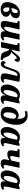

<svg xmlns="http://www.w3.org/2000/svg" viewBox="2344 -3154 820 5547"><g transform="rotate(90 2753.5 -380.0)"><path d="M40 -176Q40 -263 78.5 -349Q117 -435 188.5 -490.5Q260 -546 353 -546Q427 -546 466.5 -516.5Q506 -487 506 -434Q506 -370 463.5 -325.5Q421 -281 345 -265Q394 -260 429 -227Q464 -194 464 -146Q464 -100 436 -64.5Q408 -29 358.5 -9.5Q309 10 247 10Q150 10 95 -40Q40 -90 40 -176ZM215 -302Q279 -302 318 -328Q357 -354 357 -420Q357 -454 344 -470Q331 -486 313 -486Q280 -486 249.5 -427Q219 -368 209 -302ZM324 -145Q324 -179 305 -207Q286 -235 259 -242Q238 -238 198 -238Q194 -209 194 -165Q194 -116 215 -89.5Q236 -63 265 -63Q293 -63 308.5 -86Q324 -109 324 -145Z M882 -82Q882 -105 886 -118H879Q832 -52 790.5 -21.5Q749 9 687 9Q632 9 607.5 -21Q583 -51 583 -99Q583 -129 591 -167Q599 -205 600 -212L635 -389Q645 -441 645 -453Q645 -469 636 -474.5Q627 -480 604 -480H583L594 -536H831L767 -237Q753 -167 753 -133Q753 -90 788 -90Q810 -90 835.5 -121Q861 -152 882 -201Q903 -250 914 -300L965 -536H1127L1057 -206Q1045 -151 1045 -116Q1045 -97 1054 -85.5Q1063 -74 1077 -74Q1090 -74 1101 -79.5Q1112 -85 1129 -97L1153 -62Q1124 -29 1088 -9.5Q1052 10 999 10Q882 10 882 -82Z M1478 -101 1453 -173Q1443 -207 1431 -223Q1419 -239 1402 -240L1351 0H1191L1272 -386Q1283 -432 1283 -453Q1283 -469 1274 -474.5Q1265 -480 1242 -480H1220L1233 -536H1469L1416 -306Q1427 -306 1442.5 -319Q1458 -332 1476 -356Q1518 -412 1536 -435Q1567 -477 1587 -499Q1607 -521 1631.5 -533.5Q1656 -546 1688 -546Q1728 -546 1746.5 -526.5Q1765 -507 1765 -477Q1765 -438 1746.5 -416Q1728 -394 1689 -395Q1690 -426 1682 -439Q1674 -452 1656 -452Q1634 -452 1612 -433.5Q1590 -415 1565 -383Q1530 -338 1511 -319Q1492 -300 1472 -293Q1567 -294 1610 -190L1632 -137Q1653 -85 1668 -66Q1683 -47 1712 -47H1719L1706 8H1690Q1620 7 1581 -1Q1542 -9 1518 -32Q1494 -55 1478 -101Z M2099 -94Q2099 -145 2118 -227L2173 -469Q2163 -473 2150 -473Q2120 -473 2099 -457.5Q2078 -442 2055.5 -396.5Q2033 -351 2004 -259Q1972 -154 1948 -99Q1924 -44 1895 -18.5Q1866 7 1824 7Q1788 7 1766.5 -12Q1745 -31 1745 -65Q1745 -99 1765 -117.5Q1785 -136 1807 -136Q1806 -119 1815.5 -104Q1825 -89 1841 -89Q1859 -89 1872.5 -102.5Q1886 -116 1903 -155Q1920 -194 1948 -276Q1986 -387 2010.5 -440Q2035 -493 2070.5 -520Q2106 -547 2165 -547Q2261 -547 2345 -528L2279 -213Q2264 -150 2264 -116Q2264 -97 2272 -85.5Q2280 -74 2294 -74Q2308 -74 2319 -79Q2330 -84 2347 -97L2371 -62Q2343 -29 2307 -9.5Q2271 10 2219 10Q2163 10 2131 -17.5Q2099 -45 2099 -94Z M2422 -167Q2422 -250 2458.5 -338.5Q2495 -427 2563 -486.5Q2631 -546 2722 -546Q2756 -546 2795.5 -535.5Q2835 -525 2860 -512L2912 -535H2970L2905 -225Q2887 -146 2887 -119Q2887 -97 2895.5 -85Q2904 -73 2918 -73Q2929 -73 2937.5 -77.5Q2946 -82 2962 -93L2983 -50Q2948 -22 2914.5 -6Q2881 10 2831 10Q2787 10 2761 -11Q2735 -32 2735 -71Q2735 -94 2741 -128H2736Q2709 -78 2687 -49.5Q2665 -21 2633.5 -5.5Q2602 10 2555 10Q2492 10 2457 -39.5Q2422 -89 2422 -167ZM2755 -288 2790 -451Q2774 -477 2738 -477Q2691 -477 2655.5 -424.5Q2620 -372 2601 -298Q2582 -224 2582 -165Q2582 -74 2626 -74Q2650 -74 2676 -105Q2702 -136 2723 -185.5Q2744 -235 2755 -288Z M3065 -191Q3065 -274 3097 -347.5Q3129 -421 3186.5 -466Q3244 -511 3317 -511Q3348 -511 3376 -497.5Q3404 -484 3415 -463Q3417 -567 3388 -635Q3359 -703 3292 -703Q3270 -703 3244 -697Q3218 -691 3199 -684L3188 -747Q3206 -755 3241.5 -762.5Q3277 -770 3312 -770Q3387 -770 3449.5 -733Q3512 -696 3548.5 -624.5Q3585 -553 3585 -453Q3585 -315 3548 -210.5Q3511 -106 3440 -48Q3369 10 3271 10Q3169 10 3117 -44Q3065 -98 3065 -191ZM3411 -369Q3403 -401 3382 -420Q3361 -439 3337 -439Q3307 -439 3281.5 -408Q3256 -377 3240.5 -320.5Q3225 -264 3225 -192Q3225 -130 3243.5 -99.5Q3262 -69 3294 -69Q3344 -69 3374.5 -160Q3405 -251 3411 -369Z M3649 -167Q3649 -250 3685.5 -338.5Q3722 -427 3790 -486.5Q3858 -546 3949 -546Q3983 -546 4022.5 -535.5Q4062 -525 4087 -512L4139 -535H4197L4132 -225Q4114 -146 4114 -119Q4114 -97 4122.5 -85Q4131 -73 4145 -73Q4156 -73 4164.5 -77.5Q4173 -82 4189 -93L4210 -50Q4175 -22 4141.5 -6Q4108 10 4058 10Q4014 10 3988 -11Q3962 -32 3962 -71Q3962 -94 3968 -128H3963Q3936 -78 3914 -49.5Q3892 -21 3860.5 -5.5Q3829 10 3782 10Q3719 10 3684 -39.5Q3649 -89 3649 -167ZM3982 -288 4017 -451Q4001 -477 3965 -477Q3918 -477 3882.5 -424.5Q3847 -372 3828 -298Q3809 -224 3809 -165Q3809 -74 3853 -74Q3877 -74 3903 -105Q3929 -136 3950 -185.5Q3971 -235 3982 -288Z M4580 -90Q4580 -113 4591 -168L4607 -243Q4519 -182 4430 -182Q4371 -182 4346 -212Q4321 -242 4321 -287Q4321 -316 4331 -364L4335 -385Q4345 -435 4345 -453Q4345 -469 4336 -474.5Q4327 -480 4304 -480H4283L4295 -536H4532L4506 -416Q4489 -340 4489 -306Q4489 -265 4521 -265Q4540 -265 4567.5 -276Q4595 -287 4621 -306L4669 -536H4828L4761 -213Q4755 -186 4750.5 -160.5Q4746 -135 4746 -117Q4746 -97 4755 -85.5Q4764 -74 4778 -74Q4792 -74 4802 -79Q4812 -84 4831 -97L4855 -62Q4793 10 4702 10Q4639 10 4609.5 -18Q4580 -46 4580 -90Z M4903 -167Q4903 -250 4939.5 -338.5Q4976 -427 5044 -486.5Q5112 -546 5203 -546Q5237 -546 5276.5 -535.5Q5316 -525 5341 -512L5393 -535H5451L5386 -225Q5368 -146 5368 -119Q5368 -97 5376.5 -85Q5385 -73 5399 -73Q5410 -73 5418.5 -77.5Q5427 -82 5443 -93L5464 -50Q5429 -22 5395.5 -6Q5362 10 5312 10Q5268 10 5242 -11Q5216 -32 5216 -71Q5216 -94 5222 -128H5217Q5190 -78 5168 -49.5Q5146 -21 5114.5 -5.5Q5083 10 5036 10Q4973 10 4938 -39.5Q4903 -89 4903 -167ZM5236 -288 5271 -451Q5255 -477 5219 -477Q5172 -477 5136.5 -424.5Q5101 -372 5082 -298Q5063 -224 5063 -165Q5063 -74 5107 -74Q5131 -74 5157 -105Q5183 -136 5204 -185.5Q5225 -235 5236 -288Z"/></g></svg>

Font: Noto Serif NarrowExtraBold
Style: Italic
Weight: 800
Width: 4
Italic angle: -12°
Designer: Monotype Design Team
Foundry: Monotype Imaging Inc.
Version: Version 1.001